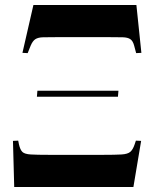

<svg xmlns="http://www.w3.org/2000/svg" viewBox="-20 -750 624 770"><path d="M91 -537 70 -538 114 -730H527L547 -538L526 -537L518 -567Q513 -586 502.5 -593Q492 -600 472 -600.5Q452 -601 418 -601H207Q173 -601 153 -600.5Q133 -600 122 -593Q111 -586 103 -567ZM128 -362 130 -386H455L453 -362ZM37 0 32 -185 53 -186 56 -171Q61 -149 70 -140.5Q79 -132 103.5 -130.5Q128 -129 179 -129H391Q442 -129 467 -130.5Q492 -132 502.5 -141Q513 -150 520 -171L525 -186L546 -185L515 0Z"/></svg>

Font: Literata 72pt Black
Style: Italic
Weight: 900
Italic angle: -2°
Designer: Latin by Veronika Burian and Jose Scaglione. Greek by Irene Vlachou. Cyrillic by Vera Evstafieva
Foundry: TypeTogether
Version: Version 3.002